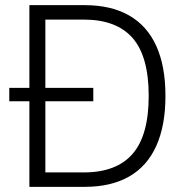

<svg xmlns="http://www.w3.org/2000/svg" viewBox="-20 -725 730 745"><path d="M94 0V-705H309Q411 -705 481 -665Q551 -625 586.5 -546.5Q622 -468 622 -353Q622 -238 586.5 -159Q551 -80 481 -40Q411 0 309 0ZM156 -56H305Q432 -56 494.5 -128Q557 -200 557 -353Q557 -506 494.5 -577.5Q432 -649 305 -649H156ZM16 -332V-384H342V-332Z"/></svg>

Font: Nunito Sans 10pt SemiCondensed Light
Style: Regular
Weight: 300
Width: 4
Designer: Vernon Adams
Foundry: Vernon Adams
Version: Version 3.101;gftools[0.9.27]